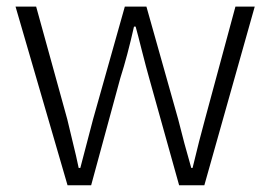

<svg xmlns="http://www.w3.org/2000/svg" viewBox="-20 -553 806 573"><path d="M181.6 0 26.4 -533.2H87.9L180.7 -197.3Q185.5 -177.7 194.3 -140.6Q209 -81.1 214.8 -51.8H219.7Q245.1 -147.5 257.8 -197.3L352.5 -533.2H417L511.7 -197.3Q529.3 -126 550.8 -51.8H554.7Q561.5 -78.1 574.2 -130.9Q585.9 -174.8 591.8 -197.3L682.6 -533.2H740.2L589.8 0H514.6L424.8 -321.3Q417 -348.6 403.3 -402.3Q391.6 -449.2 384.8 -473.6H379.9Q360.4 -386.7 338.9 -319.3L252 0Z"/></svg>

Font: Taipei Sans TC Beta Light
Style: Regular
Weight: 300
Designer: JT Foundry
Foundry: JT Foundry
Version: Version 1.000